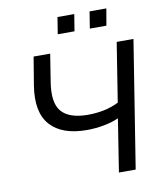

<svg xmlns="http://www.w3.org/2000/svg" viewBox="-96 -972 887 1049"><g transform="rotate(-10 348.0 -447.5)"><path d="M478 0 524 -293Q490 -277 442.5 -268Q395 -259 347 -259Q209 -259 144.5 -331Q80 -403 103 -548L129 -705H221L197 -554Q178 -438 221 -389Q264 -340 367 -340Q412 -340 454.5 -348.5Q497 -357 538 -377L590 -705H683L571 0ZM458 -802 473 -895H566L550 -802ZM280 -802 295 -895H388L373 -802Z"/></g></svg>

Font: Mulish Medium
Style: Italic
Weight: 500
Italic angle: -9°
Designer: Vernon Adams
Foundry: Vernon Adams
Version: Version 3.603; ttfautohint (v1.8.3)